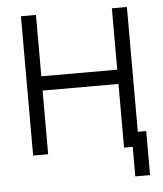

<svg xmlns="http://www.w3.org/2000/svg" viewBox="-50 -641 639 751"><g transform="rotate(-5 270.0 -265.5)"><path d="M509 -107V66H451V-50H417V-300H119V-50H60V-597H119V-356H417V-597H476V-107Z"/></g></svg>

Font: 3270 Nerd Font Mono
Style: Regular
Weight: 400
Monospace: yes
Version: Version 3.0.1;Nerd Fonts 3.0.0